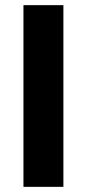

<svg xmlns="http://www.w3.org/2000/svg" viewBox="-20 -725 336 745"><path d="M71 0V-705H226V0Z"/></svg>

Font: Nunito Sans 12pt ExtraLight ExtraBold
Style: Regular
Weight: 800
Version: Version 3.101;gftools[0.9.27]